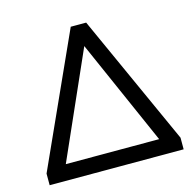

<svg xmlns="http://www.w3.org/2000/svg" viewBox="-104 -819 940 926"><g transform="rotate(-15 366.0 -356.0)"><path d="M32 0V-58L328 -712H405L701 -58V0ZM114 -34 87 -78H646L619 -34L352 -639H382Z"/></g></svg>

Font: Muli Medium
Style: Regular
Weight: 500
Designer: Vernon Adams
Foundry: Vernon Adams
Version: Version 2.100; ttfautohint (v1.8.1.43-b0c9)